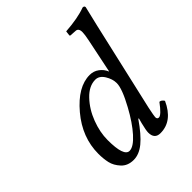

<svg xmlns="http://www.w3.org/2000/svg" viewBox="-198 -816 944 944"><g transform="rotate(-45 273.5 -344.0)"><path d="M345 -194Q391 -278 391 -316Q391 -345 373 -374Q355 -403 328 -403Q284 -403 244.5 -361.5Q205 -320 183 -262Q161 -204 161 -150Q161 -36 200 -36Q228 -36 267.5 -80Q307 -124 345 -194ZM345 -116 342 -118Q296 -51 258.5 -20.5Q221 10 183 10Q142 10 118 -16Q94 -42 87.5 -71Q81 -100 81 -134Q81 -248 161.5 -343.5Q242 -439 325 -439Q352 -439 373 -423.5Q394 -408 404 -384H405L442 -563Q449 -597 449 -613Q449 -641 428 -641L397 -643Q392 -643 392 -648L395 -672Q482 -678 535 -698Q547 -698 547 -688Q537 -648 522 -583L416 -120Q406 -72 406 -64Q406 -50 418 -50Q435 -50 474 -103Q487 -103 497 -87Q453 10 369 10Q328 10 328 -35Q328 -50 338 -90Z"/></g></svg>

Font: Linux Libertine O
Style: Italic
Weight: 400
Italic angle: -12°
Designer: Philipp H. Poll
Foundry: Philipp H. Poll
Version: Version 5.1.6